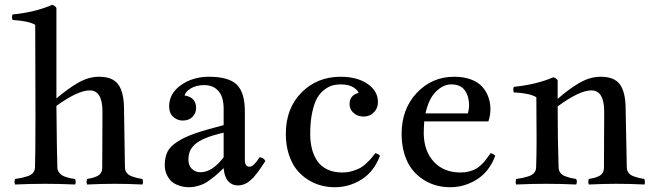

<svg xmlns="http://www.w3.org/2000/svg" viewBox="-20 -762 2719 796"><path d="M32.2 -702.1Q125 -710.9 196.8 -742.2Q210 -736.8 213.9 -729V-354Q262.2 -395 304.7 -419.4Q347.2 -443.8 391.1 -443.8Q446.3 -443.8 469.7 -412.6Q493.2 -381.3 494.1 -314.9L498 -66.9Q498.5 -54.2 505.6 -45.2Q512.7 -36.1 525.9 -31.2Q539.1 -26.4 547.9 -24.2Q556.6 -22 570.8 -20Q573.2 -7.8 573.2 -6.8Q573.2 -4.4 570.8 2.9Q507.8 0 456.1 0Q403.8 0 340.8 2.9Q338.9 -4.9 338.9 -8.8Q338.9 -12.2 340.8 -20Q353.5 -22 362.1 -24.2Q370.6 -26.4 381.6 -31.2Q392.6 -36.1 398.2 -45.2Q403.8 -54.2 403.8 -66.9L404.8 -298.8Q404.8 -387.2 352.1 -387.2Q302.7 -387.2 213.9 -323.2Q215.8 -120.1 217.8 -66.9Q218.3 -56.6 223.9 -48.6Q229.5 -40.5 236.3 -35.9Q243.2 -31.2 254.9 -27.6Q266.6 -23.9 273.2 -22.7Q279.8 -21.5 291 -20Q293.9 -14.2 293.9 -7.8Q293.9 -1.5 291 2.9Q226.6 0 166 0Q106.4 0 42 2.9Q40 -4.9 40 -7.8Q40 -10.3 42 -20Q58.1 -22 68.1 -24.2Q78.1 -26.4 93.5 -31.2Q108.9 -36.1 116.7 -45.2Q124.5 -54.2 125 -66.9Q127 -115.2 127 -283.2Q127 -360.8 126.5 -494.6Q126 -628.4 126 -659.2Q98.1 -675.3 32.2 -679.2Q29.8 -685.5 29.8 -690.9Q29.8 -695.8 32.2 -702.1Z M681.2 -320.8Q681.2 -374.5 730.2 -409.2Q779.3 -443.8 846.2 -443.8Q928.2 -443.8 961.7 -411.1Q995.1 -378.4 995.1 -300.8V-98.1Q995.1 -70.8 1015.1 -70.8Q1031.2 -70.8 1056.2 -109.9Q1073.7 -108.4 1080.1 -94.2Q1076.7 -89.4 1068.4 -76.7Q1060.1 -64 1056.2 -58.6Q1052.2 -53.2 1043.9 -42.2Q1035.6 -31.2 1030.5 -25.9Q1025.4 -20.5 1016.8 -13.2Q1008.3 -5.9 1001.2 -2.2Q994.1 1.5 984.9 4.2Q975.6 6.8 966.3 6.8Q941.9 6.8 926 -10.7Q910.2 -28.3 907.2 -64.9Q906.7 -64.5 892.1 -50.8Q877.4 -37.1 871.8 -32.5Q866.2 -27.8 850.8 -16.4Q835.4 -4.9 824.7 0Q814 4.9 797.9 9.5Q781.7 14.2 766.1 14.2Q741.2 14.2 721.9 7.3Q702.6 0.5 691.9 -9.3Q681.2 -19 674.3 -32Q667.5 -44.9 665.3 -55.7Q663.1 -66.4 663.1 -77.1Q663.1 -109.9 674.1 -132.3Q685.1 -154.8 715.1 -174.3Q745.1 -193.8 789.1 -209Q833 -224.1 907.2 -243.2V-311Q907.2 -360.4 885.5 -384.8Q863.8 -409.2 827.1 -409.2Q794.4 -409.2 772.2 -396.2Q750 -383.3 745.1 -366.2Q793 -358.9 793 -314Q793 -293.5 778.3 -277.8Q763.7 -262.2 737.3 -262.2Q715.3 -262.2 698.2 -277.6Q681.2 -293 681.2 -320.8ZM907.2 -109.9V-211.9Q862.3 -201.7 833 -189.7Q803.7 -177.7 788.3 -163.6Q772.9 -149.4 767.1 -134.5Q761.2 -119.6 761.2 -100.1Q761.2 -75.7 775.6 -61.8Q790 -47.9 811 -47.9Q859.9 -47.9 907.2 -109.9Z M1536.1 -127Q1547.9 -124.5 1555.2 -116.2Q1530.8 -50.8 1479.5 -18.3Q1428.2 14.2 1368.2 14.2Q1338.4 14.2 1310.1 6.6Q1281.7 -1 1255.1 -18.1Q1228.5 -35.2 1208.7 -60.3Q1189 -85.4 1177 -123.3Q1165 -161.1 1165 -207Q1165 -313 1230 -378.4Q1294.9 -443.8 1392.1 -443.8Q1460.4 -443.8 1503.7 -414.3Q1546.9 -384.8 1546.9 -338.9Q1546.9 -313 1529.8 -295.9Q1512.7 -278.8 1487.8 -278.8Q1461.4 -278.8 1445.3 -294.2Q1429.2 -309.6 1429.2 -330.1Q1429.2 -367.2 1466.8 -377Q1463.4 -388.2 1444.8 -400.1Q1426.3 -412.1 1392.1 -412.1Q1374.5 -412.1 1358.9 -408Q1343.3 -403.8 1325.4 -390.6Q1307.6 -377.4 1295.2 -356Q1282.7 -334.5 1274.4 -296.1Q1266.1 -257.8 1266.1 -207Q1266.1 -172.9 1273.2 -145Q1280.3 -117.2 1295.4 -94.7Q1310.5 -72.3 1336.9 -59.6Q1363.3 -46.9 1398.9 -46.9Q1421.4 -46.9 1441.4 -53Q1461.4 -59.1 1473.9 -65.9Q1486.3 -72.8 1500.7 -86.7Q1515.1 -100.6 1520 -106.7Q1524.9 -112.8 1536.1 -127Z M2004.9 -258.8H1738.8Q1736.8 -229.5 1736.8 -207Q1738.3 -134.3 1779.3 -90.6Q1820.3 -46.9 1889.2 -46.9Q1907.7 -46.9 1923.8 -51Q1939.9 -55.2 1950.4 -60.5Q1960.9 -65.9 1972.2 -76.2Q1983.4 -86.4 1988.5 -92.5Q1993.7 -98.6 2002.4 -111.1Q2011.2 -123.5 2014.2 -127Q2025.9 -124.5 2033.2 -116.2Q2008.8 -50.8 1957.5 -18.3Q1906.2 14.2 1846.2 14.2Q1816.4 14.2 1788.3 6.6Q1760.3 -1 1733.9 -18.1Q1707.5 -35.2 1688 -60.3Q1668.5 -85.4 1656.7 -123.3Q1645 -161.1 1645 -207Q1645 -310.1 1708 -377Q1771 -443.8 1862.8 -443.8Q1903.3 -443.8 1933.3 -432.4Q1963.4 -420.9 1980.2 -401.4Q1997.1 -381.8 2005.1 -358.6Q2013.2 -335.4 2013.2 -309.1Q2013.2 -284.7 2004.9 -258.8ZM1851.1 -412.1Q1817.4 -412.1 1787.4 -382.3Q1757.3 -352.5 1744.1 -292H1919.9Q1924.8 -310.5 1924.8 -324.2Q1924.8 -362.3 1907.2 -387.2Q1889.6 -412.1 1851.1 -412.1Z M2368.7 -20Q2371.6 -14.2 2371.6 -7.8Q2371.6 -2.9 2368.7 2.9Q2304.2 0 2243.7 0Q2184.1 0 2119.6 2.9Q2117.7 -4.9 2117.7 -7.8Q2117.7 -10.3 2119.6 -20Q2135.7 -22 2146 -24.2Q2156.2 -26.4 2171.4 -31.2Q2186.5 -36.1 2194.3 -45.2Q2202.1 -54.2 2202.6 -66.9Q2204.6 -115.2 2204.6 -184.1Q2204.6 -207 2204.1 -262.2Q2203.6 -317.4 2203.6 -358.9Q2175.8 -376 2109.9 -378.9Q2107.9 -386.7 2107.9 -391.1Q2107.9 -394 2109.9 -401.9Q2204.6 -411.6 2274.9 -441.9Q2287.1 -437 2292 -429.2V-352.1Q2339.4 -393.6 2382.8 -418.7Q2426.3 -443.8 2470.7 -443.8Q2526.4 -443.8 2549.6 -412.6Q2572.8 -381.3 2573.7 -314.9L2578.6 -66.9Q2579.1 -54.2 2586.2 -45.2Q2593.3 -36.1 2606.7 -31.2Q2620.1 -26.4 2628.9 -24.2Q2637.7 -22 2651.9 -20Q2653.8 -10.3 2653.8 -6.8Q2653.8 -2.9 2651.9 2.9Q2588.9 0 2535.6 0Q2483.9 0 2420.9 2.9Q2418.9 -4.9 2418.9 -8.8Q2418.9 -12.2 2420.9 -20Q2433.6 -22 2442.1 -24.2Q2450.7 -26.4 2461.7 -31.2Q2472.7 -36.1 2478.3 -45.2Q2483.9 -54.2 2483.9 -66.9L2484.9 -298.8Q2484.9 -387.2 2431.6 -387.2Q2381.8 -387.2 2292 -320.8Q2292 -178.7 2295.9 -66.9Q2296.4 -54.2 2303.5 -45.2Q2310.5 -36.1 2323.7 -31.2Q2336.9 -26.4 2345.7 -24.2Q2354.5 -22 2368.7 -20Z"/></svg>

Font: Jacques Francois
Style: Regular
Weight: 400
Designer: Manvel Shmavonyan, Alexei Vanyashin
Foundry: Cyreal (www.cyreal.org)
Version: Version 1.003